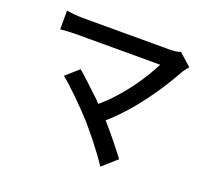

<svg xmlns="http://www.w3.org/2000/svg" viewBox="-127 -853 1154 1064"><g transform="rotate(20 450.0 -321.0)"><path d="M648 -20C612 -68 557 -138 504 -197C641 -317 747 -479 812 -597C818 -607 829 -619 839 -632L767 -696C751 -690 728 -687 700 -687H192C162 -687 120 -691 95 -695V-585C114 -587 156 -590 192 -590H683C639 -504 554 -370 435 -269C433 -271 430 -274 427 -277L419 -285C415 -289 411 -293 407 -297L398 -305C350 -351 304 -394 277 -416L202 -350C253 -311 347 -216 401 -157C420 -135 441 -110 461 -85L468 -77C506 -29 542 20 564 54L648 -20Z"/></g></svg>

Font: Glow Sans SC Condensed Medium
Style: Regular
Weight: 600
Width: 3
Designer: Ryoko NISHIZUKA (kana, bopomofo & ideographs); Paul D. Hunt (Latin, Greek & Cyrillic); Sandoll Communications, Soo-young
Version: Version 0.93